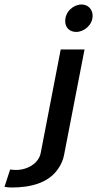

<svg xmlns="http://www.w3.org/2000/svg" viewBox="-130 -663 435 854"><path d="M-110 168C-101 170 -87 171 -78 171C2 171 83 153 127 90C141 71 151 48 155 26L246 -443H140L51 18C42 63 -7 93 -59 93C-68 93 -76 92 -85 91ZM160 -569C160 -541 179 -521 209 -521C243 -521 282 -551 282 -593C282 -621 262 -643 233 -643C198 -643 160 -613 160 -569Z"/></svg>

Font: KpSans
Style: BoldItalic
Weight: 700
Italic angle: -11°
Version: Version 0.66